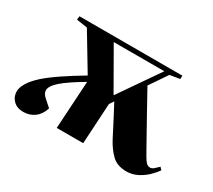

<svg xmlns="http://www.w3.org/2000/svg" viewBox="-106 -715 1027 924"><g transform="rotate(30 407.0 -253.0)"><path d="M673 -501 618 -492 552 -395Q587 -331 624 -265Q661 -199 700 -129Q724 -85 735 -72Q746 -59 759 -59Q770 -59 779.5 -67Q789 -75 802 -88L814 -75Q802 -57 780.5 -36Q759 -15 730.5 -0.5Q702 14 670 14Q619 14 589 -15Q559 -44 536 -88Q511 -137 491 -175Q471 -213 452 -249L436 -225L423 0H276L292 -265Q212 -218 176 -186.5Q140 -155 140 -131Q140 -113 162 -94L197 -63Q186 -26 159.5 -6Q133 14 97 14Q62 14 41.5 -6.5Q21 -27 21 -57Q21 -77 36.5 -103.5Q52 -130 86 -161Q120 -191 168.5 -223.5Q217 -256 279 -293L160 -491L100 -500L102 -520H674ZM433 -275H436L588 -495H307Z"/></g></svg>

Font: Literata 72pt ExtraBold
Style: Italic
Weight: 800
Italic angle: -2°
Designer: Latin by Veronika Burian and Jose Scaglione. Greek by Irene Vlachou. Cyrillic by Vera Evstafieva
Foundry: TypeTogether
Version: Version 3.002